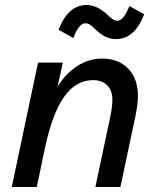

<svg xmlns="http://www.w3.org/2000/svg" viewBox="-20 -747 623 767"><path d="M27 0 132 -497H231L210 -401Q243 -454 289 -483.5Q335 -513 388 -513Q453 -513 492 -473Q531 -433 531 -363Q531 -333 521 -283L461 0H361L421 -283Q429 -323 429 -348Q429 -385 408.5 -406Q388 -427 352 -427Q283 -427 236 -360Q189 -293 160 -158L127 0ZM326 -727Q367 -727 408 -689Q425 -673 433 -668.5Q441 -664 448 -664Q474 -664 497 -723L556 -690Q518 -591 444 -591Q422 -591 403 -599.5Q384 -608 363 -628Q346 -645 338 -649.5Q330 -654 321 -654Q295 -654 273 -595L214 -628Q252 -727 326 -727Z"/></svg>

Font: Wix Madefor Text Medium
Style: Italic
Weight: 500
Italic angle: -12°
Designer: Dalton Maag Ltd
Foundry: Dalton Maag Ltd
Version: Version 3.100